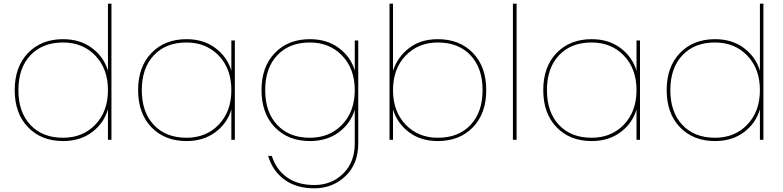

<svg xmlns="http://www.w3.org/2000/svg" viewBox="-20 -760 4256 1044"><path d="M323 -547Q416 -547 480.5 -498.5Q545 -450 567 -375V-740H586V0H567V-166Q545 -90 480.5 -41.5Q416 7 323 7Q205 7 132.5 -68Q60 -143 60 -270Q60 -397 132.5 -472Q205 -547 323 -547ZM323 -529Q211 -529 145.5 -459.5Q80 -390 80 -270Q80 -150 145.5 -80.5Q211 -11 323 -11Q430 -11 498.5 -82.5Q567 -154 567 -270Q567 -386 498.5 -457.5Q430 -529 323 -529Z M994 -547Q1087 -547 1151.5 -498.5Q1216 -450 1238 -375V-540H1257V0H1238V-165Q1216 -90 1151.5 -41.5Q1087 7 994 7Q876 7 803.5 -68Q731 -143 731 -270Q731 -397 803.5 -472Q876 -547 994 -547ZM994 -529Q882 -529 816.5 -459.5Q751 -390 751 -270Q751 -150 816.5 -80.5Q882 -11 994 -11Q1101 -11 1169.5 -82.5Q1238 -154 1238 -270Q1238 -386 1169.5 -457.5Q1101 -529 994 -529Z M1665 -547Q1758 -547 1822.5 -499Q1887 -451 1909 -377V-540H1928V20Q1928 132 1858 198Q1788 264 1689 264Q1591 264 1526.5 216.5Q1462 169 1438 88H1458Q1481 161 1539.5 203.5Q1598 246 1689 246Q1783 246 1846 184Q1909 122 1909 20V-164Q1887 -89 1822.5 -41Q1758 7 1665 7Q1547 7 1474.5 -68Q1402 -143 1402 -270Q1402 -397 1474.5 -472Q1547 -547 1665 -547ZM1665 -529Q1553 -529 1487.5 -459.5Q1422 -390 1422 -270Q1422 -150 1487.5 -80.5Q1553 -11 1665 -11Q1772 -11 1840.5 -82.5Q1909 -154 1909 -270Q1909 -386 1840.5 -457.5Q1772 -529 1665 -529Z M2117 -375Q2142 -451 2205 -499Q2268 -547 2361 -547Q2479 -547 2551.5 -472Q2624 -397 2624 -270Q2624 -143 2551.5 -68Q2479 7 2361 7Q2268 7 2204 -41Q2140 -89 2117 -165V0H2098V-740H2117ZM2361 -529Q2254 -529 2185.5 -457.5Q2117 -386 2117 -270Q2117 -154 2185.5 -82.5Q2254 -11 2361 -11Q2473 -11 2538.5 -80.5Q2604 -150 2604 -270Q2604 -390 2538.5 -459.5Q2473 -529 2361 -529Z M2769 0V-740H2789V0Z M3197 -547Q3290 -547 3354.5 -498.5Q3419 -450 3441 -375V-540H3460V0H3441V-165Q3419 -90 3354.5 -41.5Q3290 7 3197 7Q3079 7 3006.5 -68Q2934 -143 2934 -270Q2934 -397 3006.5 -472Q3079 -547 3197 -547ZM3197 -529Q3085 -529 3019.5 -459.5Q2954 -390 2954 -270Q2954 -150 3019.5 -80.5Q3085 -11 3197 -11Q3304 -11 3372.5 -82.5Q3441 -154 3441 -270Q3441 -386 3372.5 -457.5Q3304 -529 3197 -529Z M3868 -547Q3961 -547 4025.5 -498.5Q4090 -450 4112 -375V-740H4131V0H4112V-166Q4090 -90 4025.5 -41.5Q3961 7 3868 7Q3750 7 3677.5 -68Q3605 -143 3605 -270Q3605 -397 3677.5 -472Q3750 -547 3868 -547ZM3868 -529Q3756 -529 3690.5 -459.5Q3625 -390 3625 -270Q3625 -150 3690.5 -80.5Q3756 -11 3868 -11Q3975 -11 4043.5 -82.5Q4112 -154 4112 -270Q4112 -386 4043.5 -457.5Q3975 -529 3868 -529Z"/></svg>

Font: Poppins Thin
Style: Regular
Weight: 250
Designer: Ninad Kale (Devanagari), Jonny Pinhorn (Latin)
Foundry: Indian Type Foundry
Version: Version 3.200;PS 1.000;hotconv 16.6.54;makeotf.lib2.5.65590